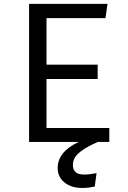

<svg xmlns="http://www.w3.org/2000/svg" viewBox="-20 -726 655 982"><path d="M217.9 -71.3H539V0H480Q429.2 22.6 401.3 42.3Q373.3 62.1 363.1 79.7Q352.8 97.4 352.8 117.4Q352.8 141.5 366.2 154.1Q379.5 166.7 410.3 166.7Q437.9 166.7 473.8 159.5L464.6 228.2Q446.2 231.8 432.3 233.6Q418.5 235.4 400 235.4Q362.1 235.4 333.6 222.1Q305.1 208.7 290 185.9Q274.9 163.1 274.9 134.4Q274.9 92.8 301 59.5Q327.2 26.2 382.1 0H128.7V-706.2H529.7L519.5 -633.3H217.9V-395.4H479.5V-322.1H217.9Z"/></svg>

Font: Fira Code
Style: Regular
Weight: 400
Designer: Carrois Corporate, Edenspiekermann AG, Nikita Prokopov
Foundry: Carrois Corporate, Edenspiekermann AG, Nikita Prokopov
Version: Version 5.002